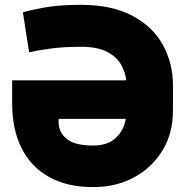

<svg xmlns="http://www.w3.org/2000/svg" viewBox="-20 -757 759 787"><path d="M311.1 -737.2Q438.6 -737.2 522.4 -692.6Q606.2 -648.1 647.7 -572.6Q689.3 -497.2 688.9 -404.8V-304Q689.3 -211.6 646.3 -140.8Q603.3 -70 529.5 -30Q455.6 9.9 362.2 9.9Q254.6 9.9 180.6 -31.8Q106.5 -73.5 68.4 -150Q30.2 -226.6 29.8 -331V-427.6H497.5Q493.6 -462.7 475 -494.3Q456.3 -525.9 416.9 -545.6Q377.5 -565.3 311.1 -565.3Q240.1 -565.3 185.4 -557.7Q130.7 -550.1 99.4 -542.6L73.9 -706Q93.4 -713.4 156.6 -725.3Q219.8 -737.2 311.1 -737.2ZM495.7 -269.9H220.2V-255.7Q220.5 -215.2 253.2 -187.9Q285.9 -160.5 362.2 -160.5Q421.5 -160.5 454.5 -191.6Q487.6 -222.7 495.7 -269.9Z"/></svg>

Font: Inter UI Black
Style: Regular
Weight: 900
Designer: Rasmus Andersson
Foundry: rsms
Version: 3.2;8d6f07862